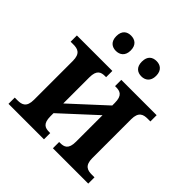

<svg xmlns="http://www.w3.org/2000/svg" viewBox="-194 -906 1064 1064"><g transform="rotate(45 338.5 -374.0)"><path d="M439 -628C468 -628 495 -645 495 -688C495 -732 468 -748 439 -748C408 -748 383 -732 383 -688C383 -645 408 -628 439 -628ZM239 -628C269 -628 296 -645 296 -688C296 -732 269 -748 239 -748C209 -748 183 -732 183 -688C183 -645 209 -628 239 -628ZM26 0H304V-49H296C265 -49 239 -57 239 -116V-140L439 -324V-116C439 -57 413 -49 381 -49H374V0H651V-49H630C597 -49 567 -57 567 -116V-420C567 -479 597 -487 630 -487H651V-536H374V-487H381C413 -487 439 -479 439 -420V-400L239 -216V-420C239 -479 265 -487 296 -487H304V-536H26V-487H47C81 -487 110 -479 110 -420V-116C110 -57 81 -49 47 -49H26Z"/></g></svg>

Font: Noto Serif SemiBold
Style: Regular
Weight: 600
Designer: Monotype Design Team
Foundry: Monotype Imaging Inc.
Version: Version 2.013